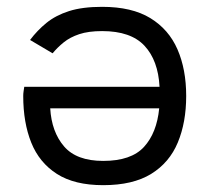

<svg xmlns="http://www.w3.org/2000/svg" viewBox="-20 -531 617 562"><path d="M51 -277H447Q443 -354 403 -397Q363 -440 279 -440Q239 -440 212 -431Q185 -422 166.5 -407Q148 -392 134 -375L68 -414Q89 -442 116 -464Q143 -486 182 -498.5Q221 -511 279 -511Q366 -511 420 -478Q474 -445 499.5 -386.5Q525 -328 525 -250Q525 -173 500.5 -114Q476 -55 422.5 -22Q369 11 282 11Q198 11 146.5 -22Q95 -55 71.5 -113.5Q48 -172 48 -250Q48 -257 49 -263.5Q50 -270 51 -277ZM446 -214H127Q131 -145 167.5 -102.5Q204 -60 282 -60Q364 -60 401.5 -101Q439 -142 446 -214Z"/></svg>

Font: Nata Sans
Style: Regular
Weight: 400
Designer: Daniel Uzquiano Cruz
Version: Version 1.001